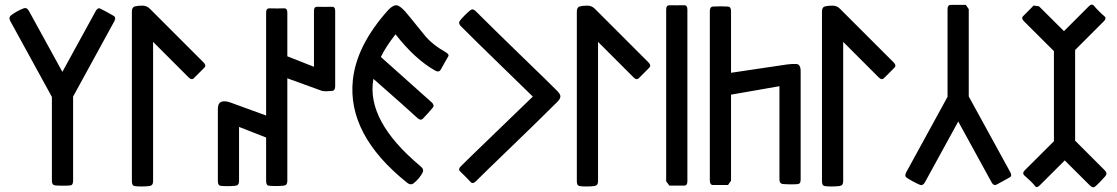

<svg xmlns="http://www.w3.org/2000/svg" viewBox="-20 -813 4836 831"><path d="M474.6 -720.7 296.4 -395V-30.3Q296.4 -11.7 284.2 -10.5Q272 -9.3 253.4 -9.3Q234.9 -9.3 219.7 -10.5Q204.6 -11.7 204.6 -30.3V-393.6L24.9 -721.2Q16.1 -737.3 27.1 -746.1Q38.1 -754.9 54.4 -763.9Q70.8 -772.9 83.5 -777.3Q96.2 -781.7 105.5 -765.1L250 -502Q375 -729 394 -764.6Q402.8 -781.2 414.3 -775.6Q425.8 -770 442.4 -761Q459 -752 471.4 -744.6Q483.9 -737.3 474.6 -720.7Z M550.8 -763.2Q550.8 -782.2 564.2 -785.4Q577.6 -788.6 596.4 -788.6Q615.2 -788.6 628.9 -774.9L860.8 -543Q874 -529.8 864.7 -520.5Q855.5 -511.2 842.3 -497.8Q829.1 -484.4 819.1 -474.6Q809.1 -464.8 795.9 -478.5L642.6 -631.8V-28.3Q642.6 -9.8 626.5 -7.8Q610.4 -5.9 591.8 -5.9Q573.2 -5.9 562 -7.8Q550.8 -9.8 550.8 -28.3Z M1430.7 -765.6V-439.5Q1430.7 -420.9 1417 -419.4Q1403.3 -418 1391.6 -418Q1378.4 -418 1373 -419.9L1223.6 -474.1V-29.8Q1223.6 -11.2 1208.3 -9.5Q1192.9 -7.8 1174.1 -7.8Q1155.3 -7.8 1143.6 -9.3Q1131.8 -10.7 1131.8 -29.8V-217.8L1014.6 -263.7V-29.3Q1014.6 -10.7 999 -9Q983.4 -7.3 964.8 -7.3Q946.3 -7.3 934.6 -8.8Q922.9 -10.3 922.9 -29.3V-341.8Q922.9 -389.2 980.5 -368.2L1131.8 -313V-758.8Q1131.8 -777.3 1146 -776.9Q1160.2 -776.4 1178.7 -776.4Q1197.3 -776.4 1210.4 -776.9Q1223.6 -777.3 1223.6 -758.8V-569.3L1338.9 -523.9V-765.6Q1338.9 -784.2 1353 -783.7Q1367.2 -783.2 1385.7 -783.2Q1404.3 -783.2 1417.5 -783.7Q1430.7 -784.2 1430.7 -765.6Z M1660.6 -770Q1681.2 -792 1698.2 -790Q1710.4 -788.1 1732.9 -764.2Q1741.2 -755.4 1816.4 -662.1Q1849.1 -621.1 1909.2 -586.9Q1925.3 -577.6 1920.2 -569.1Q1915 -560.5 1905.8 -544.2Q1896.5 -527.8 1888.4 -512.9Q1880.4 -498 1863.8 -507.3Q1776.4 -556.2 1691.9 -664.6Q1648.9 -609.4 1628.4 -566.4Q1675.8 -523.4 1847.7 -370.6Q1861.8 -357.9 1853.3 -347.4Q1844.7 -336.9 1832.3 -323Q1819.8 -309.1 1810.1 -299.3Q1800.3 -289.6 1786.6 -302.2Q1743.7 -342.3 1596.2 -471.7Q1563.5 -290.5 1800.8 -92.8Q1815.4 -80.6 1810.1 -68.4Q1804.7 -56.2 1792.7 -41.7Q1780.8 -27.3 1768.8 -18.8Q1756.8 -10.3 1742.2 -22Q1481.9 -230 1507.3 -467.3Q1523.4 -617.7 1660.6 -770Z M2040 -763.7Q2111.8 -691.9 2224.1 -583Q2366.7 -445.3 2393.6 -417.5Q2407.2 -403.3 2405.3 -393.1Q2403.3 -382.8 2390.6 -370.6Q2297.4 -277.8 2187.7 -172.4Q2078.1 -66.9 2039.6 -28.3Q2026.4 -15.1 2016.8 -25.4Q2007.3 -35.6 1994.1 -49.1Q1981 -62.5 1971.2 -71.5Q1961.4 -80.6 1975.1 -93.8Q2016.6 -135.3 2112.3 -227.1Q2208 -318.8 2286.1 -395Q2257.3 -423.3 2151.4 -526.1Q2045.4 -628.9 1975.1 -699.2Q1961.9 -712.4 1970.7 -723.6Q1979.5 -734.9 1992.7 -748Q2005.9 -761.2 2016.4 -769.3Q2026.9 -777.3 2040 -763.7Z M2476.6 -763.2Q2476.6 -782.2 2490 -785.4Q2503.4 -788.6 2522.2 -788.6Q2541 -788.6 2554.7 -774.9L2786.6 -543Q2799.8 -529.8 2790.5 -520.5Q2781.2 -511.2 2768.1 -497.8Q2754.9 -484.4 2744.9 -474.6Q2734.9 -464.8 2721.7 -478.5L2568.4 -631.8V-28.3Q2568.4 -9.8 2552.2 -7.8Q2536.1 -5.9 2517.6 -5.9Q2499 -5.9 2487.8 -7.8Q2476.6 -9.8 2476.6 -28.3Z M2955.1 -772V-28.3Q2955.1 -9.8 2941.4 -9.8H2909.2H2877L2863.3 -28.3V-772Q2863.3 -790.5 2877 -790.3Q2890.6 -790 2909.2 -790Q2927.7 -790 2941.4 -790.3Q2955.1 -790.5 2955.1 -772Z M3445.3 -502.9V-36.1Q3445.3 -17.6 3434.3 -16.4Q3423.3 -15.1 3404.8 -15.1Q3386.2 -15.1 3369.9 -16.4Q3353.5 -17.6 3353.5 -36.1V-439.9Q3249 -421.9 3144 -403.3V-30.8L3130.9 -12.2H3098.6H3066.4Q3052.7 -12.2 3052.2 -30.8V-765.1Q3052.2 -783.7 3066.2 -784.7Q3080.1 -785.6 3098.6 -785.6Q3117.2 -785.6 3130.6 -784.7Q3144 -783.7 3144 -765.1V-498L3387.7 -534.2Q3408.7 -537.1 3427.2 -535.9Q3445.8 -534.7 3445.3 -502.9Z M3537.6 -763.2Q3537.6 -782.2 3551 -785.4Q3564.5 -788.6 3583.3 -788.6Q3602.1 -788.6 3615.7 -774.9L3847.7 -543Q3860.8 -529.8 3851.6 -520.5Q3842.3 -511.2 3829.1 -497.8Q3815.9 -484.4 3805.9 -474.6Q3795.9 -464.8 3782.7 -478.5L3629.4 -631.8V-28.3Q3629.4 -9.8 3613.3 -7.8Q3597.2 -5.9 3578.6 -5.9Q3560.1 -5.9 3548.8 -7.8Q3537.6 -9.8 3537.6 -28.3Z M3902.8 -68.4 4081.1 -394V-773.4Q4081.1 -792 4095.7 -792H4128.4H4160.2L4172.9 -773.4V-395.5L4352.5 -67.9Q4361.3 -51.8 4351.1 -45.9Q4340.8 -40 4324.5 -31Q4308.1 -22 4294.4 -14.6Q4280.8 -7.3 4272 -23.4L4127.4 -287.1Q4104 -243.2 4055.4 -155.8Q4006.8 -68.4 3983.4 -24.4Q3974.6 -7.8 3960.9 -13.4Q3947.3 -19 3930.7 -28.1Q3914.1 -37.1 3903.8 -44.4Q3893.6 -51.8 3902.8 -68.4Z M4415.5 -76.2 4541.5 -201.7V-591.8L4412.1 -720.7Q4398.9 -733.9 4408.2 -743.2L4430.7 -765.6L4453.6 -789.1L4477.1 -785.6L4585 -678.2L4692.4 -785.6Q4705.6 -798.8 4714.6 -788.1Q4723.6 -777.3 4736.8 -764.2Q4750 -751 4760.3 -742.4Q4770.5 -733.9 4757.3 -720.7L4633.3 -596.7V-204.1L4761.2 -76.2Q4774.4 -63 4764.4 -51Q4754.4 -39.1 4741.2 -25.6Q4728 -12.2 4719 -4.9Q4710 2.4 4696.3 -11.2L4588.4 -118.7L4480.5 -11.2Q4467.3 2 4460.9 -6.6Q4454.6 -15.1 4440.9 -28.6Q4427.2 -42 4414.8 -52.5Q4402.3 -63 4415.5 -76.2Z"/></svg>

Font: Tonyukuk
Style: Regular
Weight: 400
Designer: facebook.com/biligbitig
Foundry: facebook.com/biligbitig
Version: Version 1.0